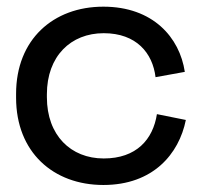

<svg xmlns="http://www.w3.org/2000/svg" viewBox="-20 -526 590 561"><path d="M282 14.5C427 14.5 503 -76 523 -175.5L438.5 -192.5C427 -118.5 378.5 -63 283 -63C187 -63 117 -130.5 117 -242V-250.5C117 -362 187 -429 283 -429C378.5 -429 426 -371 434.5 -300.5L520 -316C505 -416.5 427 -506.5 282 -506.5C135.5 -506.5 27 -410.5 27 -252V-240.5C27 -81.5 135.5 14.5 282 14.5Z"/></svg>

Font: MCL Standard
Style: Regular
Weight: 400
Designer: Květoslav Bartoš
Foundry: Florian Karsten
Version: Version 1.001;Glyphs 3.2.3 (3260)